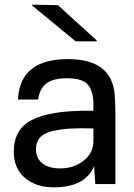

<svg xmlns="http://www.w3.org/2000/svg" viewBox="-20 -788 573 822"><path d="M271 -535Q459 -535 471 -382Q474 -342 474 -305V0H388L383 -77Q345 14 210 14Q134 14 86.5 -26.5Q39 -67 39 -139Q39 -235 116.5 -274.5Q194 -314 353 -314H380V-340Q380 -396 357 -424.5Q334 -453 267 -453Q209 -453 179.5 -431.5Q150 -410 143 -362H57Q65 -535 271 -535ZM118 -764V-768L228 -766L394 -615V-611H304ZM134 -150Q134 -111 161 -89Q188 -67 238 -67Q296 -67 338 -100Q380 -133 380 -185V-238Q320 -240 279.5 -237.5Q239 -235 203.5 -226.5Q168 -218 151 -199Q134 -180 134 -150Z"/></svg>

Font: Nacelle
Style: Regular
Weight: 400
Designer: Sora Sagano
Foundry: Sora Sagano
Version: Version 1.000;FEAKit 1.0